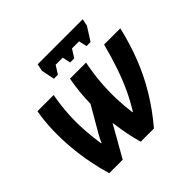

<svg xmlns="http://www.w3.org/2000/svg" viewBox="-179 -922 1107 1107"><g transform="rotate(-45 375.0 -368.0)"><path d="M114.3 0Q96.7 -58.6 83.7 -125.2Q70.8 -191.9 64.5 -262.7Q58.1 -333.5 60.1 -405Q62 -476.6 74.2 -545.4H206.5Q192.4 -470.7 189 -401.9Q185.5 -333 190.2 -271Q194.8 -209 203.1 -154.3H206.1Q215.3 -177.7 228.8 -200.4Q242.2 -223.1 255.4 -246.6L320.8 -359.4Q321.3 -403.8 325.9 -449.7Q330.6 -495.6 339.4 -545.4H470.7Q456.5 -474.6 450.9 -408.4Q445.3 -342.3 447.3 -279.1Q449.2 -215.8 457.5 -153.3H460.4Q494.6 -208 522.5 -268.1Q550.3 -328.1 573.7 -397Q597.2 -465.8 617.7 -545.4H750Q726.1 -443.4 690.4 -351.3Q654.8 -259.3 603 -172.6Q551.3 -85.9 479 0H371.1Q362.3 -30.8 355 -63.2Q347.7 -95.7 342.3 -128.7Q336.9 -161.6 333 -191.9L224.1 0ZM273.9 -610.8 257.3 -691.9 266.6 -735.8H633.8L625 -692.9L572.8 -610.8H540L528.8 -660.6H471.2L439.5 -610.8H406.2L396 -660.6H337.9L306.6 -610.8Z"/></g></svg>

Font: Open Sans SemiCondensed
Style: Bold Italic
Weight: 700
Width: 4
Italic angle: -12°
Designer: Monotype Design Team
Foundry: Monotype Imaging Inc.
Version: Version 3.003